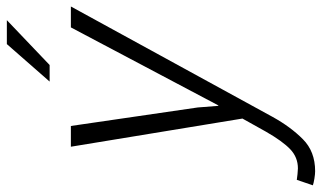

<svg xmlns="http://www.w3.org/2000/svg" viewBox="-252 -546 976 583"><g transform="rotate(-90 236.5 -255.0)"><path d="M201.2 -143.1 206.1 -80.6H207.5L444.3 -528.3H507.8L172.4 84.5Q142.1 139.2 104.7 176.3Q67.4 213.4 7.8 213.4Q-1 213.4 -14.6 211.2Q-28.3 209 -35.2 206.5L-18.6 157.7Q-12.7 158.7 -1 159.9Q10.7 161.1 16.1 161.1Q49.8 161.1 74.2 137.9Q98.6 114.7 127.4 64.5L167.5 -7.3L82 -528.3H145ZM393.6 -722.7H466.3L330.1 -592.8H279.8Z"/></g></svg>

Font: Franko
Style: Light Italic
Weight: 300
Designer: Google
Version: Version 1.200310; 2013